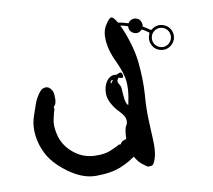

<svg xmlns="http://www.w3.org/2000/svg" viewBox="-79 -811 998 900"><g transform="rotate(-10 420.0 -360.5)"><path d="M737.3 -642.6Q737.3 -642.6 737.3 -642.6Q760.7 -636.7 773.4 -614.3Q780.3 -600.6 780.3 -586.9Q780.3 -577.1 777.3 -567.4Q769.5 -546.9 750 -535.2Q730.5 -524.4 709 -529.3Q683.6 -534.2 670.9 -556.6Q658.2 -578.1 665 -602.5Q666 -605.5 667 -608.4Q668 -611.3 668.9 -613.3Q669.9 -615.2 669.9 -617.2Q668.9 -619.1 668 -620.1Q663.1 -624 655.3 -628.9Q647.5 -633.8 636.7 -639.6Q627.9 -628.9 615.2 -627Q601.6 -626 590.8 -633.8Q583 -639.6 579.1 -647.5Q576.2 -656.2 577.1 -665Q568.4 -668 559.6 -670.9Q550.8 -672.9 541 -674.8Q558.6 -639.6 574.2 -588.9Q589.8 -538.1 594.7 -494.1Q603.5 -408.2 598.6 -338.9Q592.8 -270.5 595.7 -209Q597.7 -176.8 599.6 -121.1Q602.5 -64.5 591.8 -33.2Q582 -2 570.3 -2Q559.6 -1 554.7 -1Q550.8 -2 532.2 -16.6Q512.7 -30.3 497.1 -58.6Q487.3 -51.8 467.8 -40Q449.2 -29.3 422.9 -18.6Q376 -1 312.5 -1Q308.6 -1 303.7 -1Q234.4 -2 159.2 -63.5Q116.2 -98.6 94.7 -134.8Q73.2 -171.9 65.4 -207Q58.6 -237.3 58.6 -263.7Q58.6 -296.9 68.4 -325.2Q85.9 -377.9 91.8 -392.6Q97.7 -407.2 110.4 -425.8Q123 -443.4 131.8 -447.3Q135.7 -448.2 143.6 -450.2Q150.4 -451.2 157.2 -448.2Q166 -444.3 172.9 -433.6Q179.7 -423.8 180.7 -410.2Q182.6 -386.7 179.7 -375Q177.7 -364.3 173.8 -360.4Q169.9 -356.4 168.9 -354.5Q167 -351.6 168 -348.6Q169.9 -345.7 168.9 -341.8Q168 -338.9 167 -335.9Q166 -335 158.2 -300.8Q149.4 -267.6 160.2 -224.6Q165 -201.2 178.7 -177.7Q192.4 -154.3 217.8 -132.8Q243.2 -112.3 269.5 -103.5Q295.9 -94.7 320.3 -94.7Q365.2 -92.8 396.5 -106.4Q428.7 -121.1 430.7 -122.1Q432.6 -124 435.5 -126Q438.5 -127 442.4 -126Q445.3 -125 447.3 -127.9Q449.2 -129.9 452.1 -134.8Q454.1 -137.7 460 -140.6Q465.8 -143.6 476.6 -146.5Q477.5 -194.3 488.3 -210Q498 -225.6 490.2 -247.1Q483.4 -261.7 466.8 -279.3Q449.2 -295.9 435.5 -320.3Q427.7 -332 423.8 -346.7Q418.9 -362.3 419.9 -378.9Q420.9 -400.4 428.7 -417Q436.5 -433.6 446.3 -441.4Q459 -452.1 471.7 -452.1Q483.4 -451.2 483.4 -451.2Q483.4 -451.2 497.1 -457Q509.8 -461.9 512.7 -445.3Q515.6 -428.7 502.9 -432.6Q490.2 -435.5 490.2 -435.5Q490.2 -435.5 485.4 -427.7Q480.5 -418.9 485.4 -410.2Q490.2 -401.4 494.1 -394.5Q497.1 -386.7 497.1 -369.1Q497.1 -361.3 499 -345.7Q500 -329.1 502.9 -320.3Q506.8 -307.6 509.8 -304.7Q513.7 -301.8 513.7 -301.8Q513.7 -301.8 520.5 -337.9Q527.3 -375 524.4 -413.1Q519.5 -455.1 493.2 -510.7Q465.8 -565.4 461.9 -619.1Q459 -662.1 477.5 -690.4Q496.1 -718.8 504.9 -719.7Q504.9 -719.7 505.9 -719.7Q510.7 -719.7 517.6 -712.9Q525.4 -704.1 533.2 -690.4Q537.1 -689.5 544.9 -688.5Q551.8 -686.5 553.7 -686.5Q560.5 -684.6 567.4 -682.6Q574.2 -680.7 581.1 -678.7Q582 -679.7 582 -679.7Q582 -680.7 583 -681.6Q591.8 -693.4 605.5 -695.3Q619.1 -697.3 630.9 -689.5Q639.6 -682.6 642.6 -671.9Q646.5 -662.1 643.6 -652.3Q655.3 -645.5 663.1 -640.6Q671.9 -634.8 676.8 -630.9Q678.7 -629.9 679.7 -629.9Q681.6 -629.9 683.6 -630.9Q694.3 -640.6 708 -643.6Q722.7 -647.5 737.3 -642.6ZM451.2 -414.1Q455.1 -418.9 462.9 -428.7Q462.9 -428.7 460 -429.7Q456.1 -430.7 453.1 -426.8Q450.2 -421.9 450.2 -418Q451.2 -414.1 451.2 -414.1ZM765.6 -580.1Q767.6 -594.7 760.7 -608.4Q752.9 -622.1 739.3 -627.9Q718.8 -636.7 699.2 -626Q679.7 -614.3 676.8 -592.8Q674.8 -578.1 681.6 -564.5Q689.5 -550.8 704.1 -544.9Q723.6 -536.1 743.2 -546.9Q762.7 -558.6 765.6 -580.1Z"/></g></svg>

Font: No Time for a New Roman
Style: XXL
Weight: 400
Monospace: yes
Designer: Arthur Shnapir
Foundry: Arthur Shnapir
Version: Version_01